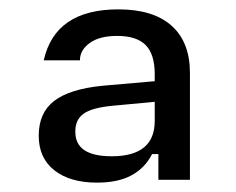

<svg xmlns="http://www.w3.org/2000/svg" viewBox="-20 -716 503 410"><path d="M187.3 -326Q129.5 -326 96.1 -352.3Q62.7 -378.6 62.7 -426.2Q62.7 -475.2 95.7 -500.5Q128.7 -525.9 199 -532.9L310.4 -542.6V-498.6L219.9 -490.1Q176.6 -486 158.7 -473.3Q140.9 -460.6 140.9 -436.1V-434.2Q140.9 -382.3 218.5 -382.3Q310.4 -382.3 310.4 -457.7V-510.8V-520.4V-557.8Q310.4 -600 291.1 -619.7Q271.7 -639.3 230.1 -639.3Q192.5 -639.3 171.6 -624.2Q150.7 -609 150.7 -587.5V-587.2H73.4Q97.7 -696 232.7 -696Q307.3 -696 346.4 -661.1Q385.6 -626.1 385.6 -560.2V-332H318.2V-387H304.8Q289.6 -357.2 260.8 -341.6Q232 -326 187.3 -326Z"/></svg>

Font: Mozilla Text ExtraLight
Style: Regular
Weight: 200
Designer: Studio DRAMA
Foundry: Studio DRAMA
Version: Version 1.000